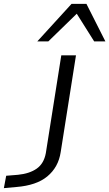

<svg xmlns="http://www.w3.org/2000/svg" viewBox="-170 -780 565 993"><path d="M-150 193 -138 129 -77 124Q-17 118 20 92Q57 66 67 12L147 -494H223L144 6Q138 46 120.5 77.5Q103 109 74.5 132.5Q46 156 6 169.5Q-34 183 -84 187ZM23 -566 200 -760H277L375 -566H317L227 -709L80 -566Z"/></svg>

Font: Nunito Sans 7pt Expanded Light
Style: Italic
Weight: 300
Width: 7
Italic angle: -9°
Designer: Vernon Adams
Foundry: Vernon Adams
Version: Version 3.101;gftools[0.9.27]